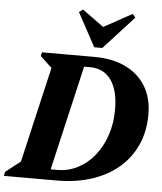

<svg xmlns="http://www.w3.org/2000/svg" viewBox="-88 -995 884 1048"><g transform="rotate(5 353.5 -471.0)"><path d="M154 0V-57.8H259.4Q320 -57.8 372.3 -84.6Q424.6 -111.4 463.3 -159.7Q502 -208 523.9 -272.7Q545.8 -337.4 545.8 -412.2Q545.8 -518.2 505.2 -575.2Q464.6 -632.2 389 -632.2H283.6V-690H408.2Q507.6 -690 579.5 -655.4Q651.4 -620.8 690.4 -556.5Q729.4 -492.2 729.4 -402.6Q729.4 -310.4 696.3 -236.3Q663.2 -162.2 601.8 -109.4Q540.4 -56.6 454.1 -28.3Q367.8 0 261.2 0ZM-27.4 0 -22.6 -22.6 109.4 -125.4 47.8 -39 189.8 -651 229 -564.4 116.4 -669.2 121.2 -690H370.6L210.6 0ZM402.8 -742.4 303 -926.6 324 -942.2 474.4 -833.4H399.2L596.4 -942.2L612.4 -923L447 -742.4Z"/></g></svg>

Font: Platypi Light
Style: Italic
Weight: 300
Italic angle: -13°
Designer: David Sargent
Foundry: Bolt Cutter Type
Version: Version 1.200